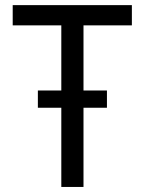

<svg xmlns="http://www.w3.org/2000/svg" viewBox="-20 -740 572 760"><path d="M222.7 0V-656.2H310.5V0ZM30.3 -639.6V-719.7H502V-639.6ZM129.9 -313.5V-381.8H403.3V-313.5Z"/></svg>

Font: Reddit Sans
Style: Regular
Weight: 400
Designer: Stephen Hutchings
Foundry: Reddit
Version: Version 1.014